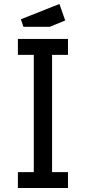

<svg xmlns="http://www.w3.org/2000/svg" viewBox="-20 -946 432 966"><path d="M70 -750H322V-670H242V-80H322V0H70V-80H150V-670H70ZM279 -926 308 -843 230 -811H98L85 -849Z"/></svg>

Font: Graduate
Style: Regular
Weight: 400
Version: Version 1.001